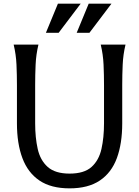

<svg xmlns="http://www.w3.org/2000/svg" viewBox="-20 -1020 764 1054"><path d="M191 -775Q178 -721 175.5 -665Q173 -609 173 -553V-343Q173 -265 187 -202.5Q201 -140 242 -103.5Q283 -67 362 -67Q442 -67 482.5 -103.5Q523 -140 537 -202.5Q551 -265 551 -343V-553Q551 -609 548.5 -665Q546 -721 533 -775H669Q656 -721 653.5 -665Q651 -609 651 -553V-343Q651 -232 621.5 -152Q592 -72 528 -29Q464 14 362 14Q260 14 196.5 -29Q133 -72 103 -152Q73 -232 73 -343V-553Q73 -609 70.5 -665Q68 -721 55 -775ZM302 -840H232L298 -1000H423ZM471 -840H401L467 -1000H592Z"/></svg>

Font: Faculty Glyphic
Style: Regular
Weight: 400
Designer: Koto Studio, Dylan Young
Foundry: Koto Studio
Version: Version 1.004; ttfautohint (v1.8.4.7-5d5b)